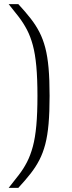

<svg xmlns="http://www.w3.org/2000/svg" viewBox="-20 -763 352 933"><path d="M22 150Q49 116 71.5 87Q94 58 111 25Q128 -8 139.5 -50.5Q151 -93 156.5 -153Q162 -213 162 -297Q162 -381 156.5 -441Q151 -501 139.5 -543.5Q128 -586 111 -618.5Q94 -651 71.5 -680.5Q49 -710 22 -743H69Q104 -705 129 -673Q154 -641 171.5 -607Q189 -573 200 -531Q211 -489 216 -432.5Q221 -376 221 -297Q221 -218 216 -161Q211 -104 200 -62Q189 -20 171.5 14Q154 48 129 80Q104 112 69 150Z"/></svg>

Font: Saira SemiExpanded Light
Style: Regular
Weight: 300
Width: 6
Designer: Hector Gatti with collaboration of the Omnibus-Type team
Foundry: Omnibus-Type
Version: Version 1.101